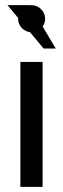

<svg xmlns="http://www.w3.org/2000/svg" viewBox="-20 -724 244 744"><path d="M59 0H145V-484H59ZM155 -651C155 -680 131 -704 102 -704C74 -704 50 -680 50 -651C50 -623 74 -599 102 -599C131 -599 155 -623 155 -651ZM96 -704H9L149 -536H196Z"/></svg>

Font: Radis Sans
Style: Regular
Weight: 400
Designer: Gaël Goy
Foundry: Gaël Goy
Version: 1.0